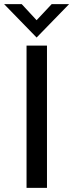

<svg xmlns="http://www.w3.org/2000/svg" viewBox="-31 -911 355 931"><path d="M146.5 -729 -11.2 -891.1H74.2L146.5 -813L219.7 -891.1H304.2ZM97.7 0V-689.9H196.8V0Z"/></svg>

Font: HK Grotesk Medium
Style: Regular
Weight: 500
Designer: Alfredo Marco Pradil and Stefan Peev
Foundry: Hanken Design Co.
Version: Version 1.045;PS 001.045;hotconv 1.0.88;makeotf.lib2.5.64775